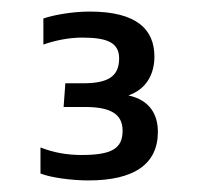

<svg xmlns="http://www.w3.org/2000/svg" viewBox="-20 -674 343 332"><path d="M253 -446C253 -476 239 -501 202 -509C234 -520 247 -547 247 -576C247 -622 218 -654 135 -654C105 -654 72 -648 55 -642V-597C75 -604 99 -609 122 -609C166 -609 186 -600 186 -573C186 -542 167 -530 124 -530H93L90 -489H127C171 -489 192 -477 192 -448C192 -417 173 -406 121 -406C96 -406 73 -410 50 -419V-374C67 -367 104 -362 133 -362C213 -362 253 -391 253 -446Z"/></svg>

Font: Kanit Light
Style: Regular
Weight: 300
Designer: Katatrad Team
Foundry: CadsonDemak
Version: Version 1.000;PS 001.000;hotconv 1.0.88;makeotf.lib2.5.64775